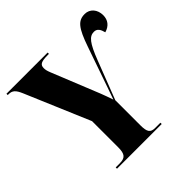

<svg xmlns="http://www.w3.org/2000/svg" viewBox="-184 -883 1045 1045"><g transform="rotate(-45 339.0 -360.0)"><path d="M140 0H484V-10H444C408 -10 397 -26 397 -77V-270L482 -490C520 -589 543 -616 578 -616C603 -616 613 -597 620 -570C658 -581 678 -607 678 -644C678 -687 651 -720 611 -720C560 -720 535 -691 497 -581L416 -348C408 -326 400 -303 392 -280C382 -310 374 -331 366 -352L255 -627C247 -647 245 -657 245 -669C245 -696 261 -704 312 -704H320V-714H3V-704H9C38 -704 52 -691 69 -651L227 -279V-78C227 -26 213 -10 170 -10H140Z"/></g></svg>

Font: Noto Serif Display ExtraCondensed Black
Style: Regular
Weight: 900
Width: 2
Designer: Monotype Design Team
Foundry: Monotype Imaging Inc.
Version: Version 2.009